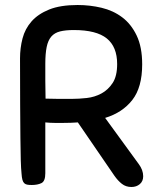

<svg xmlns="http://www.w3.org/2000/svg" viewBox="-20 -735 617 767"><path d="M291 -246Q277 -245 262.5 -244.5Q248 -244 233 -244Q216 -244 199 -244Q182 -244 161 -246V-43Q161 -11 145.5 -3.5Q130 4 107 4Q95 4 88 2.5Q81 1 76.5 -3.5Q72 -8 69.5 -17Q67 -26 66 -42Q64 -60 63 -94.5Q62 -129 61.5 -184Q61 -239 60.5 -317.5Q60 -396 60 -502Q60 -543 70 -581.5Q80 -620 106 -649.5Q132 -679 176.5 -697Q221 -715 290 -715Q339 -715 385.5 -704Q432 -693 468 -666Q504 -639 526 -593Q548 -547 548 -478Q548 -386 508.5 -335.5Q469 -285 400 -264L534 -80Q552 -56 552 -31Q552 -11 538.5 0.5Q525 12 505 12Q483 12 467 -0.5Q451 -13 437 -33ZM448 -479Q448 -548 406.5 -581.5Q365 -615 275 -615Q242 -615 220 -609.5Q198 -604 185 -589Q172 -574 166.5 -547.5Q161 -521 161 -480Q161 -451 161 -412Q161 -373 162 -341Q185 -340 213.5 -340Q242 -340 267 -340Q295 -340 326.5 -343.5Q358 -347 385 -361.5Q412 -376 430 -403.5Q448 -431 448 -479Z"/></svg>

Font: Sniglet
Style: Regular
Weight: 400
Designer: Haley Fiege
Foundry: Haley Fiege, Pablo Impallari, Brenda Gallo
Version: Version 2.000; ttfautohint (v0.95) -l 8 -r 50 -G 200 -x 14 -